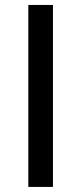

<svg xmlns="http://www.w3.org/2000/svg" viewBox="-20 -736 320 756"><path d="M188.5 0H91.5V-716.5H188.5Z"/></svg>

Font: Lato
Style: Regular
Weight: 400
Designer: Lukasz Dziedzic with Adam Twardoch and Botio Nikoltchev
Foundry: tyPoland Lukasz Dziedzic
Version: Version 2.010; 2014-09-01; http://www.latofonts.com/; ttfaut